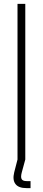

<svg xmlns="http://www.w3.org/2000/svg" viewBox="-20 -820 220 987"><path d="M70 0V-800H110V0ZM137 147H116Q75.5 147 59.5 126Q43.5 105 53 66L70 0H110L92 66Q85.5 90 91.2 100.5Q97 111 117 111H137Z"/></svg>

Font: Big Shoulders Text SC Thin
Style: Regular
Weight: 100
Designer: Patric King
Foundry: XO Type Co
Version: Version 2.002